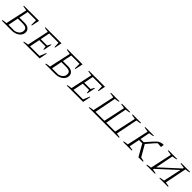

<svg xmlns="http://www.w3.org/2000/svg" viewBox="483 -2162 3797 3797"><g transform="rotate(45 2381.5 -263.5)"><path d="M9 0 10 -15Q29 -21 53.5 -25.5Q78 -30 110 -32L209 -486L110 -502L112 -518H534L499 -352H483L484 -483H252L213 -289H359Q429 -289 469.5 -257.5Q510 -226 510 -173Q510 -123 481 -84Q452 -45 401.5 -22.5Q351 0 285 0ZM163 -35H330Q390 -47 425.5 -83Q461 -119 461 -171Q461 -253 344 -253H206Z M610 0 613 -15Q639 -21 664 -25.5Q689 -30 712 -32L810 -486L711 -502L714 -518H1162L1131 -366H1117L1113 -483H853L814 -285H991L1029 -355H1043L1008 -181H994L984 -251H807L764 -35H1031L1086 -169H1100L1067 0Z M1226 0 1227 -15Q1246 -21 1270.5 -25.5Q1295 -30 1327 -32L1426 -486L1327 -502L1329 -518H1751L1716 -352H1700L1701 -483H1469L1430 -289H1576Q1646 -289 1686.5 -257.5Q1727 -226 1727 -173Q1727 -123 1698 -84Q1669 -45 1618.5 -22.5Q1568 0 1502 0ZM1380 -35H1547Q1607 -47 1642.5 -83Q1678 -119 1678 -171Q1678 -253 1561 -253H1423Z M1827 0 1830 -15Q1856 -21 1881 -25.5Q1906 -30 1929 -32L2027 -486L1928 -502L1931 -518H2379L2348 -366H2334L2330 -483H2070L2031 -285H2208L2246 -355H2260L2225 -181H2211L2201 -251H2024L1981 -35H2248L2303 -169H2317L2284 0Z M3386 -503Q3361 -498 3338 -493.5Q3315 -489 3289 -487L3198 -32L3288 -17L3286 0H2443L2446 -15Q2473 -21 2496 -25.5Q2519 -30 2544 -32L2642 -486L2544 -502L2547 -518H2783L2780 -503Q2760 -498 2735.5 -493.5Q2711 -489 2686 -487L2596 -35H2846L2943 -486L2848 -502L2851 -518H3085L3082 -503Q3057 -498 3034.5 -493.5Q3012 -489 2987 -487L2898 -35H3147L3245 -486L3149 -502L3153 -518H3389Z M3401 0 3404 -15Q3426 -21 3452 -25.5Q3478 -30 3503 -32L3601 -486L3502 -502L3505 -518H3747L3744 -503Q3723 -498 3697.5 -493.5Q3672 -489 3646 -487L3606 -285H3695L3811 -417Q3840 -450 3867.5 -475.5Q3895 -501 3930 -514.5Q3965 -528 4014 -527L4003 -458L3908 -467Q3894 -455 3877.5 -438.5Q3861 -422 3843 -400L3735 -275L3872 -37L3958 -18L3955 0H3832L3690 -249H3599L3555 -32L3647 -17L3644 0Z M4051 0 4054 -15Q4109 -28 4153 -32L4251 -486L4152 -502L4155 -518H4396L4394 -503Q4373 -499 4350.5 -494.5Q4328 -490 4295 -487L4220 -107L4609 -464L4614 -486L4508 -502L4512 -518H4760L4757 -503Q4737 -499 4714 -494.5Q4691 -490 4658 -487L4567 -32L4659 -17L4656 0H4416L4419 -15Q4444 -21 4468.5 -25.5Q4493 -30 4516 -32L4597 -409L4210 -55L4205 -32L4295 -17L4293 0Z"/></g></svg>

Font: Piazzolla SC ExtraLight
Style: Italic
Weight: 200
Italic angle: -11.3°
Designer: Juan Pablo del Peral
Foundry: Huerta Tipografica
Version: Version 1.330